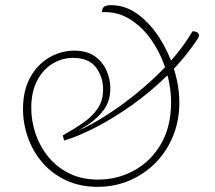

<svg xmlns="http://www.w3.org/2000/svg" viewBox="-20 -708 832 743"><path d="M358 15Q289 15 235 -10.5Q181 -36 144 -79Q107 -122 88 -176Q69 -230 69 -286Q69 -358 97 -408.5Q125 -459 170.5 -485.5Q216 -512 267 -512Q316 -512 346.5 -490.5Q377 -469 392 -435.5Q407 -402 407 -367Q407 -319 383.5 -285.5Q360 -252 321 -226Q282 -200 233 -173L229 -183Q265 -193 307.5 -214Q350 -235 396.5 -265Q443 -295 489.5 -331.5Q536 -368 580 -409.5Q624 -451 661 -496Q698 -541 725 -587Q733 -587 738.5 -585Q744 -583 747 -579.5Q750 -576 750 -571Q750 -566 747 -561Q698 -486 632 -420.5Q566 -355 493 -303Q420 -251 351 -215.5Q282 -180 228 -164L223 -184Q269 -210 304 -234.5Q339 -259 359 -289.5Q379 -320 379 -362Q379 -410 351.5 -447Q324 -484 263 -484Q221 -484 184 -462Q147 -440 124 -396.5Q101 -353 101 -290Q101 -239 118 -189.5Q135 -140 168 -100Q201 -60 249 -36.5Q297 -13 360 -13Q434 -13 498.5 -48Q563 -83 602.5 -150Q642 -217 642 -312Q642 -373 622.5 -436Q603 -499 567.5 -551Q532 -603 483 -633.5Q434 -664 375 -661Q375 -677 383.5 -682.5Q392 -688 410 -688Q465 -688 512.5 -653.5Q560 -619 596.5 -562.5Q633 -506 653.5 -440Q674 -374 674 -312Q674 -240 649 -180Q624 -120 580.5 -76.5Q537 -33 480 -9Q423 15 358 15Z"/></svg>

Font: Arima Thin
Style: Regular
Weight: 100
Designer: Joana Correia and Natanael Gama
Foundry: NDISCOVER
Version: Version 1.101;gftools[0.9.23]